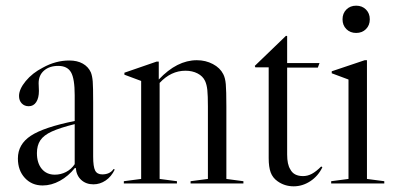

<svg xmlns="http://www.w3.org/2000/svg" viewBox="-20 -646 1390 676"><path d="M43 -88Q43 -138 88.5 -168Q134 -198 243 -220V-311Q243 -369 230 -391.5Q217 -414 185 -414Q154 -414 135 -397.5Q116 -381 116 -353L117 -326Q117 -301 107.5 -286.5Q98 -272 81 -272Q66 -272 56.5 -282Q47 -292 47 -308Q47 -332 70.5 -360.5Q94 -389 131 -408Q176 -433 224 -433Q252 -433 271.5 -422Q291 -411 300 -391Q305 -378 306.5 -359Q308 -340 308 -286V-95Q308 -59 315 -45.5Q322 -32 340 -32Q367 -32 380 -51L384 -49Q372 -24 352 -10.5Q332 3 309 3Q283 3 266 -12.5Q249 -28 247 -54L244 -55Q221 -26 191 -9.5Q161 7 130 7Q92 7 67.5 -19.5Q43 -46 43 -88ZM243 -68V-209Q191 -196 162.5 -183Q134 -170 122 -152Q110 -134 110 -107Q110 -72 127 -51.5Q144 -31 173 -31Q194 -31 212.5 -40.5Q231 -50 243 -68Z M837 -8V0H651V-8L712 -16V-271Q712 -310 710 -329Q708 -348 702 -361Q694 -378 675.5 -387.5Q657 -397 633 -397Q582 -397 542 -354V-16L603 -8V0H416V-8L477 -16V-361L418 -383V-390L531 -429H539V-366Q603 -434 673 -434Q704 -434 729.5 -420.5Q755 -407 766 -385Q773 -372 775 -349.5Q777 -327 777 -271V-16Z M877 -414 879 -409H926V-89Q926 -58 933 -39Q940 -20 957 -8Q982 10 1014 10Q1045 10 1072.5 -8Q1100 -26 1115 -57L1111 -60Q1093 -42 1078 -34Q1063 -26 1047 -26Q1014 -26 1002 -50Q991 -67 991 -102V-408H1099L1105 -424H991V-519L987 -520Z M1234 -626Q1255 -626 1268.5 -612.5Q1282 -599 1282 -578Q1282 -557 1268.5 -543.5Q1255 -530 1234 -530Q1213 -530 1199.5 -543.5Q1186 -557 1186 -578Q1186 -599 1199.5 -612.5Q1213 -626 1234 -626ZM1272 -434H1264L1148 -395V-388L1207 -366V-16L1146 -8V0H1333V-8L1272 -16Z"/></svg>

Font: Libre Caslon Display
Style: Regular
Weight: 400
Designer: Pablo Impallari, Rodrigo Fuenzalida
Foundry: Pablo Impallari, Rodrigo Fuenzalida
Version: Version 1.100; ttfautohint (v1.6) -l 8 -r 50 -G 200 -x 14 -D